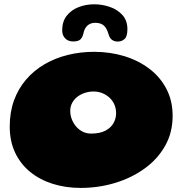

<svg xmlns="http://www.w3.org/2000/svg" viewBox="-20 -844 870 917"><path d="M365.5 53.5Q293.5 53.5 231.8 34Q170 14.5 124 -23Q78 -60.5 52.2 -115Q26.5 -169.5 26.5 -239.5Q26.5 -308.5 47 -364.8Q67.5 -421 104.8 -464.2Q142 -507.5 192.5 -537Q243 -566.5 303.2 -581.5Q363.5 -596.5 429.5 -596.5Q506 -596.5 573.8 -575.8Q641.5 -555 693.5 -515.5Q745.5 -476 775 -419.2Q804.5 -362.5 804.5 -290.5Q804.5 -211 768.5 -147.2Q732.5 -83.5 670.2 -38.8Q608 6 529.2 29.8Q450.5 53.5 365.5 53.5ZM415 -206Q458 -206 484.5 -220.5Q511 -235 522.8 -257.2Q534.5 -279.5 534.5 -303Q534.5 -325.5 526.5 -344.2Q518.5 -363 503.5 -377Q488.5 -391 469 -399Q449.5 -407 426.5 -407Q405.5 -407 385.5 -400.5Q365.5 -394 349.8 -382Q334 -370 324.8 -352.8Q315.5 -335.5 315.5 -315Q315.5 -293.5 323 -274.2Q330.5 -255 343.8 -239.5Q357 -224 375.2 -215Q393.5 -206 415 -206ZM329 -646Q305.5 -646 291.2 -660.8Q277 -675.5 277 -699Q277 -741.5 298.8 -769Q320.5 -796.5 355.5 -810Q390.5 -823.5 430 -823.5Q468 -823.5 504.5 -811Q541 -798.5 564.8 -772.2Q588.5 -746 588.5 -704.5Q588.5 -670 575 -657.8Q561.5 -645.5 542 -645.5Q526.5 -645.5 515.2 -653.5Q504 -661.5 499 -679Q493.5 -698.5 485.2 -711Q477 -723.5 464.8 -729.2Q452.5 -735 434 -735Q412.5 -735 398 -722.2Q383.5 -709.5 378.5 -684.5Q375 -668.5 365.5 -657.2Q356 -646 329 -646Z"/></svg>

Font: Gluten ExtraBold
Style: Regular
Weight: 800
Designer: Tyler Finck
Foundry: Etcetera Type Company
Version: Version 1.300